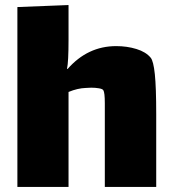

<svg xmlns="http://www.w3.org/2000/svg" viewBox="-20 -707 685 762"><path d="M600 -253V35H396V-251Q396 -255 396 -297.5Q396 -340 390 -349Q387 -354 373 -356.5Q359 -359 342 -359L321 -358Q288 -357 252 -342V35H49V-679L252 -687V-548Q252 -462 246 -434L248 -433Q328 -524 441 -524Q484 -524 521.5 -512.5Q559 -501 578 -478Q589 -465 594.5 -412.5Q600 -360 600 -253Z"/></svg>

Font: Lalezar
Style: Bold
Weight: 700
Designer: Borna Izadpanah
Foundry: Borna Izadpanah
Version: Version 1.003;January 24, 2021;FontCreator 13.0.0.2683 64-bi